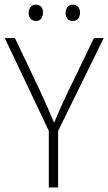

<svg xmlns="http://www.w3.org/2000/svg" viewBox="-20 -827 478 847"><path d="M236.3 0V-249L437.5 -659.2H394.5L278.3 -418.9Q247.1 -354.5 218.8 -285.2Q189.5 -355.5 159.2 -420.9L45.9 -659.2H1L195.3 -250V0ZM169.9 -770.5Q169.9 -798.8 147.5 -805.7Q142.6 -806.6 138.7 -806.6Q113.3 -806.6 107.4 -779.3Q106.4 -774.4 106.4 -770.5Q106.4 -741.2 130.9 -735.4Q134.8 -734.4 138.7 -734.4Q163.1 -734.4 168.9 -761.7Q169.9 -766.6 169.9 -770.5ZM333 -770.5Q333 -799.8 308.6 -805.7Q304.7 -806.6 300.8 -806.6Q276.4 -806.6 270.5 -779.3Q269.5 -774.4 269.5 -770.5Q269.5 -742.2 292 -735.4Q296.9 -734.4 300.8 -734.4Q326.2 -734.4 332 -761.7Q333 -766.6 333 -770.5Z"/></svg>

Font: Yaldevi Colombo ExtraLight
Style: Regular
Weight: 275
Designer: Sol Matas, Denzil Rajitha, Kosala Senevirathne and Pathum Egodawatta
Foundry: Mooniak
Version: Version 1.020 ; ttfautohint (v1.6)